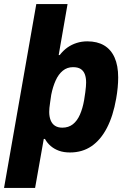

<svg xmlns="http://www.w3.org/2000/svg" viewBox="-45 -744 628 952"><path d="M-25 188 135 -724H290L246 -471H251Q269 -494 289.5 -508.5Q310 -523 335 -531Q360 -539 388 -539Q437 -539 471 -519Q505 -499 523 -459Q541 -419 541 -360Q541 -336 538.5 -309.5Q536 -283 531 -255Q516 -169 485 -109.5Q454 -50 408.5 -19Q363 12 302 12Q271 12 247.5 3.5Q224 -5 206.5 -20Q189 -35 178 -55H172L129 188ZM264 -111Q295 -111 316.5 -128Q338 -145 351.5 -176Q365 -207 372 -247Q376 -271 378 -287Q380 -303 381 -314.5Q382 -326 382 -335Q382 -359 375.5 -376Q369 -393 355 -402Q341 -411 317 -411Q288 -411 266.5 -393.5Q245 -376 231 -345Q217 -314 209 -274Q206 -252 203.5 -236Q201 -220 200 -209Q199 -198 199 -189Q199 -166 206 -148Q213 -130 227.5 -120.5Q242 -111 264 -111Z"/></svg>

Font: Archivo SemiCondensed ExtraBold
Style: Italic
Weight: 800
Width: 4
Italic angle: -10°
Designer: Hector Gatti
Foundry: Omnibus-Type
Version: Version 2.001